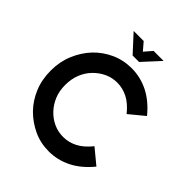

<svg xmlns="http://www.w3.org/2000/svg" viewBox="-242 -1024 1178 1178"><g transform="rotate(45 347.5 -434.5)"><path d="M382 11Q310 11 249 -17.5Q188 -46 141 -93Q94 -141 67 -205.5Q40 -270 40 -349Q40 -426 67.5 -491.5Q95 -557 141 -606Q187 -654 248.5 -682Q310 -710 382 -710Q458 -710 527 -675.5Q596 -641 655 -569L558 -489Q517 -540 473 -562.5Q429 -585 382 -585Q337 -585 298.5 -567Q260 -549 229 -517Q199 -486 182 -443.5Q165 -401 165 -349Q165 -297 182 -255.5Q199 -214 229 -182Q259 -150 298 -132Q337 -114 382 -114Q429 -114 473 -136.5Q517 -159 558 -210L655 -130Q596 -58 527 -23.5Q458 11 382 11ZM330 -769 228 -880H315L358 -830L401 -880H488L386 -769Z"/></g></svg>

Font: Kulim Park
Style: Bold
Weight: 700
Designer: Noponies / Dale Sattler
Foundry: Noponies
Version: Version 1.000; ttfautohint (v1.8.3)